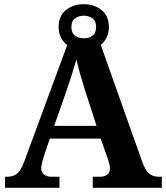

<svg xmlns="http://www.w3.org/2000/svg" viewBox="-20 -897 793 917"><path d="M4 0V-53H16Q43 -53 61 -67Q79 -81 96 -126L301 -682Q282 -696 271 -717.5Q260 -739 260 -768Q260 -821 295 -849Q330 -877 380 -877Q430 -877 465 -849Q500 -821 500 -768Q500 -739 489.5 -718Q479 -697 461 -683L659 -125Q674 -83 692.5 -68Q711 -53 736 -53H753V0H423V-53H462Q477 -53 491 -62Q505 -71 505 -92Q505 -104 502 -115.5Q499 -127 496 -135L461 -235H218L189 -149Q185 -137 181 -120.5Q177 -104 177 -92Q177 -73 191 -63Q205 -53 222 -53H264V0ZM380 -714Q404 -714 421.5 -726.5Q439 -739 439 -768Q439 -797 421.5 -809.5Q404 -822 380 -822Q356 -822 338.5 -809.5Q321 -797 321 -768Q321 -740 337.5 -727.5Q354 -715 380 -714ZM239 -296H441L388 -460Q377 -494 365 -536Q353 -578 345 -613Q336 -582 323 -540.5Q310 -499 298 -465Z"/></svg>

Font: Noto Serif Sinhala
Style: Bold
Weight: 700
Designer: Jelle Bosma - Monotype Design Team
Foundry: Monotype Imaging Inc.
Version: Version 2.007; ttfautohint (v1.8.4.7-5d5b)